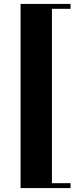

<svg xmlns="http://www.w3.org/2000/svg" viewBox="-20 -740 390 980"><path d="M340 -720V-695H245V195H340V220H85V-720Z"/></svg>

Font: Yeseva One
Style: Regular
Weight: 400
Designer: Jovanny Lemonad
Foundry: Jovanny Lemonad
Version: Version 2.001; ttfautohint (v0.91) -l 8 -r 50 -G 200 -x 0 -w